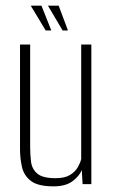

<svg xmlns="http://www.w3.org/2000/svg" viewBox="-20 -653 404 681"><path d="M170 8Q115 8 90 -11Q65 -30 58 -60.5Q51 -91 51 -123V-495H87V-132Q87 -106 90 -80Q93 -54 112 -37.5Q131 -21 177 -21Q210 -21 228.5 -32.5Q247 -44 256 -60Q265 -76 268 -89V-495H304V0H273L270 -50Q262 -29 237.5 -10.5Q213 8 170 8ZM221 -545H202L150 -633H188ZM162 -545H142L89 -633H127Z"/></svg>

Font: Alumni Sans Thin ExtraLight
Style: Regular
Weight: 250
Version: Version 1.018